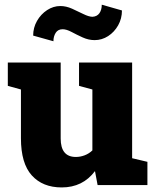

<svg xmlns="http://www.w3.org/2000/svg" viewBox="-20 -798 671 828"><path d="M246.1 10.3Q164.1 10.3 117.2 -41.5Q70.3 -93.3 70.3 -201.7V-412.1L13.7 -427.7V-528.3H241.7V-200.7Q241.7 -121.1 307.1 -121.1Q326.2 -121.1 345 -128.2Q363.8 -135.3 378.4 -149.4V-412.1L320.8 -427.7V-528.3H549.8V-115.7L615.7 -100.1V0H400.9L389.6 -60.1Q336.9 10.3 246.1 10.3ZM210.4 -620.1 123 -644.5Q123 -678.7 139.6 -707.8Q156.2 -736.8 183.1 -754.4Q210 -772 240.2 -772Q265.1 -772 290.8 -760.5Q316.4 -749 339.4 -737.5Q362.3 -726.1 378.4 -725.6Q398.4 -726.6 408.7 -741Q418.9 -755.4 418.9 -777.8L505.9 -752.9Q505.9 -717.8 489.5 -688.7Q473.1 -659.7 446.3 -642.3Q419.4 -625 388.2 -625Q361.8 -625 336.2 -636.7Q310.5 -648.4 288.6 -660.2Q266.6 -671.9 250 -671.9Q230 -671.9 220.2 -656.5Q210.4 -641.1 210.4 -620.1Z"/></svg>

Font: Roboto Slab Black
Style: Regular
Weight: 900
Designer: Google
Version: Version 2.000; ttfautohint (v1.8.1.43-b0c9)